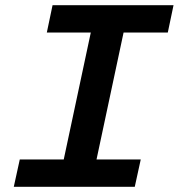

<svg xmlns="http://www.w3.org/2000/svg" viewBox="-20 -718 690 738"><path d="M56 -105H225L329 -593H160L182 -698H647L625 -593H455L351 -105H521L498 0H33Z"/></svg>

Font: Azeret Mono Medium
Style: Italic
Weight: 500
Italic angle: -12°
Designer: Martin Vácha
Foundry: Displaay
Version: Version 1.000; Glyphs 3.0.3, build 3074